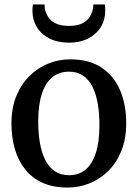

<svg xmlns="http://www.w3.org/2000/svg" viewBox="-20 -833 620 864"><path d="M31.5 -276.5Q31.5 -347 53.5 -400.8Q75.5 -454.5 113.2 -491.5Q151 -528.5 198 -547.2Q245 -566 295.5 -566Q382 -566 438 -528.2Q494 -490.5 521 -425.5Q548 -360.5 548 -278.5Q548 -208 526 -153.8Q504 -99.5 466.5 -62.8Q429 -26 381.8 -7.5Q334.5 11 284 11Q219 11 171.5 -10.5Q124 -32 93 -71Q62 -110 46.8 -162.5Q31.5 -215 31.5 -276.5ZM290.5 -44.5Q334.5 -44.5 364.8 -69.5Q395 -94.5 411.2 -144.5Q427.5 -194.5 427.5 -270Q427.5 -322 420 -365.8Q412.5 -409.5 396.5 -442Q380.5 -474.5 354.2 -492.5Q328 -510.5 290.5 -510.5Q246.5 -510.5 215.8 -485.8Q185 -461 168.5 -411Q152 -361 152 -285Q152 -232.5 159.8 -188.8Q167.5 -145 184 -112.5Q200.5 -80 227 -62.2Q253.5 -44.5 290.5 -44.5ZM290.5 -641Q239.5 -641 202.5 -659.8Q165.5 -678.5 145.8 -711Q126 -743.5 126 -784Q126 -791 126.5 -799Q127 -807 128 -813H180.5Q180.5 -809.5 180.8 -805.2Q181 -801 181.5 -795.5Q185 -777 195.5 -758.8Q206 -740.5 228.8 -728.5Q251.5 -716.5 290.5 -716.5Q329 -716.5 351.5 -728.5Q374 -740.5 384.8 -758.5Q395.5 -776.5 398.5 -795.5Q399.5 -800.5 399.8 -805Q400 -809.5 399.5 -813H452Q452.5 -807 453 -799.2Q453.5 -791.5 453.5 -784.5Q453.5 -743.5 433.5 -711Q413.5 -678.5 376.8 -659.8Q340 -641 290.5 -641Z"/></svg>

Font: Merriweather 28pt Medium
Style: Regular
Weight: 500
Version: Version 2.100